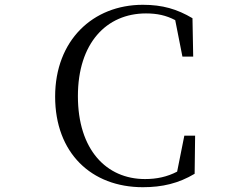

<svg xmlns="http://www.w3.org/2000/svg" viewBox="-20 -765 1040 801"><path d="M576 16C657 16 725 0 792 -40L794 -199H749L719 -49C677 -27 633 -18 585 -18C424 -18 305 -140 305 -364C305 -585 424 -709 589 -709C635 -709 673 -701 711 -681L741 -529H786L783 -689C719 -727 658 -745 576 -745C367 -745 210 -596 210 -362C210 -127 361 16 576 16Z"/></svg>

Font: Harano Aji Mincho K1
Style: Regular
Weight: 400
Foundry: Masamichi Hosoda
Version: HaranoAjiMinchoK1-Regular version 20230610;ttx 4.39.4